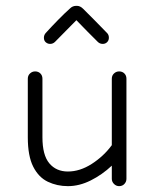

<svg xmlns="http://www.w3.org/2000/svg" viewBox="-20 -636 537 656"><path d="M387 0Q377 0 369.5 -7.5Q362 -15 362 -25V-70Q329 -39 290 -19.5Q251 0 212 0Q175 0 143.5 -15Q112 -30 93.5 -66.5Q75 -103 75 -167V-367Q75 -378 82.5 -385Q90 -392 100 -392Q111 -392 118 -385Q125 -378 125 -367V-167Q125 -106 148.5 -78Q172 -50 212 -50Q253 -50 293.5 -76Q334 -102 362 -140V-367Q362 -378 369.5 -385Q377 -392 387 -392Q398 -392 405 -385Q412 -378 412 -367V-25Q412 -15 405 -7.5Q398 0 387 0ZM240 -616H243Q254 -616 264 -606Q279 -591 303 -567Q327 -543 346 -523Q352 -517 352 -507Q352 -498 346 -492Q340 -486 331 -486Q321 -486 314 -493Q300 -507 279 -528Q258 -549 241 -567Q224 -550 204 -529.5Q184 -509 168 -493Q161 -486 151 -486Q143 -486 136.5 -491.5Q130 -497 130 -507Q130 -516 136 -523Q156 -545 178.5 -568Q201 -591 219 -607Q228 -616 240 -616Z"/></svg>

Font: Hubballi
Style: Regular
Weight: 400
Designer: Erin McLaughlin
Version: Version 1.000; ttfautohint (v1.8.3)